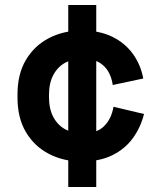

<svg xmlns="http://www.w3.org/2000/svg" viewBox="-20 -632 638 768"><path d="M307 14Q235 14 176.5 -16Q118 -46 84 -103Q50 -160 50 -241V-255Q50 -336 84 -393Q118 -450 176.5 -480Q235 -510 307 -510Q378 -510 429 -485Q480 -460 511.5 -416.5Q543 -373 553 -318L431 -292Q427 -322 413 -346Q399 -370 373.5 -384Q348 -398 310 -398Q272 -398 241.5 -381.5Q211 -365 193.5 -332.5Q176 -300 176 -253V-243Q176 -196 193.5 -163.5Q211 -131 241.5 -114.5Q272 -98 310 -98Q367 -98 396.5 -127.5Q426 -157 434 -205L556 -176Q543 -123 511.5 -79.5Q480 -36 429 -11Q378 14 307 14ZM365 116H253V-612H365Z"/></svg>

Font: Space Grotesk Variable Light
Style: Regular
Weight: 300
Designer: Florian Karsten
Foundry: Florian Karsten
Version: Version 2.000